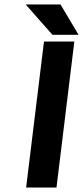

<svg xmlns="http://www.w3.org/2000/svg" viewBox="-20 -840 372 860"><path d="M313 -654H177L97 0H233ZM251 -820H95L215 -684H332Z"/></svg>

Font: Falling Sky
Style: SeBdObl
Weight: 600
Designer: Paul D. Hunt
Foundry: Adobe Systems Incorporated
Version: Version 1.02